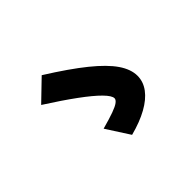

<svg xmlns="http://www.w3.org/2000/svg" viewBox="-127 -990 1254 1254"><g transform="rotate(-45 500.0 -363.5)"><path d="M384 -177Q457 -197 498.5 -212Q540 -227 557.5 -240.5Q575 -254 575 -267Q575 -291 532 -334.5Q489 -378 406.5 -438.5Q324 -499 205 -575L345 -710Q503 -611 599.5 -533Q696 -455 740.5 -390Q785 -325 785 -265Q785 -210 750 -163Q715 -116 648.5 -79Q582 -42 487 -17Z"/></g></svg>

Font: M PLUS 2 Thin Black
Style: Regular
Weight: 900
Version: Version 1.001